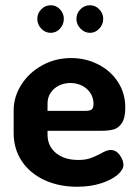

<svg xmlns="http://www.w3.org/2000/svg" viewBox="-20 -702 524 731"><path d="M223 -630Q223 -609 208.5 -593Q194 -577 173 -577Q152 -577 137 -593Q122 -609 122 -630Q122 -651 137 -666.5Q152 -682 173 -682Q194 -682 208.5 -666.5Q223 -651 223 -630ZM373 -630Q373 -609 358 -593Q343 -577 323 -577Q302 -577 286.5 -593Q271 -609 271 -630Q271 -651 286 -666.5Q301 -682 323 -682Q343 -682 358 -666.5Q373 -651 373 -630ZM457 -293Q457 -253 444 -233.5Q431 -214 412 -209Q393 -204 364 -204H161V-189Q161 -146 193 -119.5Q225 -93 278 -93Q304 -93 322 -99Q340 -105 363 -117Q373 -123 383 -127Q393 -131 401 -131Q422 -131 436 -111.5Q450 -92 450 -74Q450 -56 427.5 -36.5Q405 -17 364.5 -4Q324 9 274 9Q204 9 149 -16.5Q94 -42 63 -88.5Q32 -135 32 -196V-281Q32 -334 61.5 -380Q91 -426 141 -453.5Q191 -481 251 -481Q306 -481 353.5 -457Q401 -433 429 -390Q457 -347 457 -293ZM336 -307Q336 -330 324 -348Q312 -366 292 -376Q272 -386 248 -386Q225 -386 205 -376.5Q185 -367 173 -349Q161 -331 161 -308V-280H307Q323 -280 329.5 -285.5Q336 -291 336 -307Z"/></svg>

Font: Dosis
Style: Regular
Weight: 400
Designer: Edgar Tolentino, Pablo Impallari, Igino Marini
Foundry: Edgar Tolentino, Pablo Impallari, Igino Marini
Version: Version 1.007;Glyphs 3.1.1 (3134)